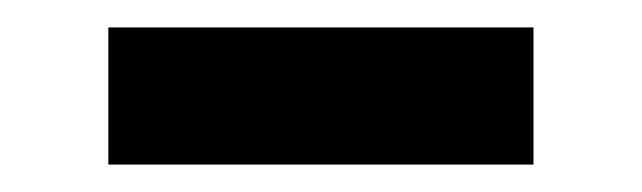

<svg xmlns="http://www.w3.org/2000/svg" viewBox="-20 -360 468 140"><path d="M59 -240V-340H369V-240Z"/></svg>

Font: M PLUS 1 Medium
Style: Regular
Weight: 500
Designer: Coji Morishita
Foundry: UNDERFOREST DESIGN
Version: Version 1.001